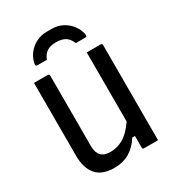

<svg xmlns="http://www.w3.org/2000/svg" viewBox="-222 -1064 1094 1204"><g transform="rotate(-30 325.0 -462.0)"><path d="M248 14Q161 14 119 -34.5Q77 -83 77 -171V-700H177Q188 -700 188 -689V-177Q188 -85 277 -85Q327 -85 371.5 -111Q416 -137 459 -200V-700H560Q571 -700 571 -689V0H470Q459 0 459 -11V-95H439Q407 -43 360 -14.5Q313 14 248 14ZM219 -785H153Q143 -785 140.5 -789.5Q138 -794 140 -806Q148 -842 171 -872Q194 -902 229 -920Q264 -938 306 -938H342Q385 -938 419.5 -920Q454 -902 477 -872Q500 -842 508 -806Q510 -794 507.5 -789.5Q505 -785 495 -785H429Q414 -822 389 -837Q364 -852 324 -852Q284 -852 259 -837Q234 -822 219 -785Z"/></g></svg>

Font: Recursive Sn Lnr St Med
Style: Regular
Weight: 500
Version: Version 1.085;hotconv 1.1.0;makeotfexe 2.6.0; ttfautohint (v